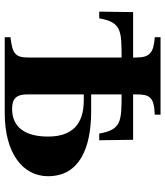

<svg xmlns="http://www.w3.org/2000/svg" viewBox="38 -754 716 833"><g transform="rotate(90 396.5 -338.0)"><path d="M478 -676H142V-651C210 -646 230 -629 230 -570V-557H33L31 -410H60C77 -506 113 -507 230 -507V-103C230 -47 215 -33 142 -25V0H471C649 0 745 -81 745 -188C745 -323 625 -375 463 -375H390V-507C507 -507 543 -506 560 -410H589L587 -557H390V-570C390 -630 402 -648 478 -651ZM390 -343H416C522 -343 573 -290 573 -188C573 -87 531 -32 453 -32C409 -32 390 -50 390 -98Z"/></g></svg>

Font: STIXGeneral
Style: Bold
Weight: 700
Designer: MicroPress Inc., with final additions and corrections provided by Coen Hoffman, Elsevier (retired)
Version: Version 1.1.0